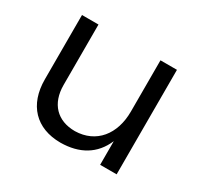

<svg xmlns="http://www.w3.org/2000/svg" viewBox="-116 -680 880 837"><g transform="rotate(30 324.0 -261.5)"><path d="M471 -526V-268C471 -154 408 -74 302 -72C213 -72 159 -128 159 -222V-526H76V-202C76 -75 149 3 273 3C367 2 436 -37 471 -119V0H554V-526Z"/></g></svg>

Font: Juman Normal
Style: Regular
Weight: 300
Designer: Bandar Raffah (Arabic) Julieta Ulanovsky (Latin)
Foundry: Caramella
Version: Version 5.022;PS 005.022;hotconv 1.0.88;makeotf.lib2.5.64775